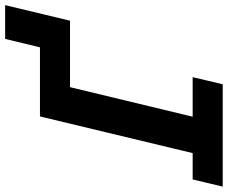

<svg xmlns="http://www.w3.org/2000/svg" viewBox="-114 -776 865 728"><g transform="rotate(-90 318.0 -412.5)"><path d="M-26 0 1 -114H101L240 -693H502L534 -825H662L603 -579H351L239 -114H389L362 0Z"/></g></svg>

Font: Ubuntu Sans Mono
Style: Italic
Weight: 400
Italic angle: -13.5°
Monospace: yes
Designer: Dalton Maag Ltd
Foundry: Dalton Maag Ltd
Version: Version 1.006